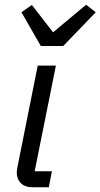

<svg xmlns="http://www.w3.org/2000/svg" viewBox="-20 -794 426 814"><path d="M187 0H120Q86 0 68.5 -17.5Q51 -35 51 -63Q51 -68 52 -73.5Q53 -79 54 -86L140 -516H217L127 -68H200ZM248 -599H153L71 -742L115 -773L205 -657L345 -774L386 -742Z"/></svg>

Font: IBM Plex Sans Var
Style: Italic
Weight: 400
Italic angle: -11.31°
Designer: Mike Abbink, Paul van der Laan, Pieter van Rosmalen
Foundry: Bold Monday
Version: Version 1.001